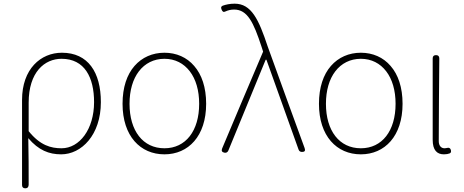

<svg xmlns="http://www.w3.org/2000/svg" viewBox="-20 -827 2525 1045"><path d="M100 -162V-42V180C100 192 106 198 118 198C130 198 136 190 136 178C136 84 136 24 134 -75C190 -9 247 13 313 13C423 13 529 -92 529 -271C529 -434 459 -540 317 -540C202 -540 100 -452 100 -283ZM136 -229V-268C136 -435 223 -507 315 -507C441 -507 492 -405 492 -271C492 -124 413 -20 315 -20C258 -20 199 -35 136 -113V-190Z M1037 -468C997 -515 940 -540 875 -540C810 -540 753 -515 712 -468C671 -421 647 -352 647 -262C647 -86 744 13 875 13C1005 13 1102 -86 1102 -262C1102 -352 1078 -421 1037 -468ZM1013 -439C1046 -396 1064 -335 1064 -262C1064 -115 991 -20 875 -20C758 -20 685 -115 685 -262C685 -335 703 -396 736 -439C769 -482 817 -507 875 -507C933 -507 980 -482 1013 -439Z M1296 -273 1189 -19C1184 -6 1188 1 1201 4C1211 6 1219 2 1223 -8L1426 -502H1430L1605 -13C1608 -4 1615 0 1624 0C1639 0 1643 -7 1638 -21L1541 -287L1437 -574C1388 -722 1348 -807 1257 -807C1231 -807 1209 -802 1192 -796C1182 -791 1182 -786 1186 -775C1191 -763 1196 -759 1208 -765C1221 -771 1236 -775 1254 -775C1327 -775 1360 -705 1403 -574L1412 -546Z M2106 -468C2066 -515 2009 -540 1944 -540C1879 -540 1822 -515 1781 -468C1740 -421 1716 -352 1716 -262C1716 -86 1813 13 1944 13C2074 13 2171 -86 2171 -262C2171 -352 2147 -421 2106 -468ZM2082 -439C2115 -396 2133 -335 2133 -262C2133 -115 2060 -20 1944 -20C1827 -20 1754 -115 1754 -262C1754 -335 1772 -396 1805 -439C1838 -482 1886 -507 1944 -507C2002 -507 2049 -482 2082 -439Z M2335 -411V-296V-66C2335 -10 2358 13 2396 13C2409 13 2419 11 2427 8C2435 5 2436 -2 2434 -10C2432 -20 2424 -25 2414 -22C2409 -21 2404 -20 2399 -20C2382 -20 2368 -33 2368 -59C2368 -211 2370 -356 2371 -509C2371 -521 2365 -527 2353 -527C2341 -527 2335 -521 2335 -509Z"/></svg>

Font: GenSenRounded2 TW EL
Style: Regular
Weight: 250
Version: Version 2.100;PS 2.1;hotconv 16.6.51;makeotf.lib2.5.65220 DE